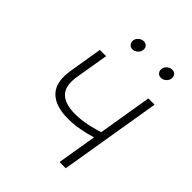

<svg xmlns="http://www.w3.org/2000/svg" viewBox="-203 -837 954 954"><g transform="rotate(45 274.0 -360.5)"><path d="M256.3 -181.6Q165.5 -181.6 123.8 -225.3Q82 -269 97.2 -360.8L126 -535.6H169.9L140.6 -360.8Q128.9 -288.1 160.6 -255.6Q192.4 -223.1 262.2 -223.1Q308.6 -223.1 355 -233.6Q401.4 -244.1 450.7 -261.2L443.4 -217.8Q405.3 -205.1 373.8 -197.3Q342.3 -189.5 314 -185.5Q285.6 -181.6 256.3 -181.6ZM378.4 0 466.8 -535.6H510.7L421.9 0ZM438.5 -651.9Q423.8 -651.9 415.5 -662.1Q407.2 -672.4 409.7 -686.5Q411.6 -700.7 423.6 -710.7Q435.5 -720.7 449.7 -720.7Q464.4 -720.7 472.4 -710.9Q480.5 -701.2 478.5 -686.5Q476.1 -672.4 464.4 -662.1Q452.6 -651.9 438.5 -651.9ZM238.3 -651.9Q224.1 -651.9 215.8 -662.1Q207.5 -672.4 209.5 -686.5Q211.9 -700.7 223.9 -710.7Q235.8 -720.7 250 -720.7Q264.2 -720.7 272.5 -710.9Q280.8 -701.2 278.3 -686.5Q276.4 -672.4 264.4 -662.1Q252.4 -651.9 238.3 -651.9Z"/></g></svg>

Font: Inter 20pt ExtraLight
Style: Italic
Weight: 250
Italic angle: -9.3988°
Version: Version 4.001;git-66647c0bb